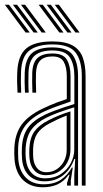

<svg xmlns="http://www.w3.org/2000/svg" viewBox="-24 -782 433 809"><path d="M320.7 0V-460.6Q320.7 -526.2 294.6 -560.5Q268.4 -594.8 196.9 -594.8Q134.9 -594.8 101.2 -570.2Q67.4 -545.5 64.6 -479.4Q63.7 -456.4 63.9 -435.2Q64.1 -413.9 65.4 -391.6H49.8Q48.3 -416.4 48.1 -437Q47.8 -457.6 48.8 -480Q51.7 -548.1 86.5 -577.7Q121.2 -607.4 196.9 -607.4Q251.8 -607.4 282.1 -590.2Q312.5 -573 324.5 -540.2Q336.6 -507.4 336.6 -460.6V0ZM166.7 -30.6Q204.8 -30.6 232.1 -48.5Q259.4 -66.4 274.1 -94.3Q288.9 -122.2 288.9 -151.7V-329.9Q257.8 -320.6 226.1 -309.1Q194.4 -297.5 172.8 -286.8Q129.8 -265.2 108.5 -235.9Q87.1 -206.7 84 -157.5Q83.3 -144.8 83.5 -135.1Q83.7 -125.3 84.7 -113.4Q88.5 -74.8 109.6 -52.7Q130.7 -30.6 166.7 -30.6ZM169.5 -43.9Q138.8 -43.9 120.9 -63.5Q103 -83.1 100.3 -115.5Q99.5 -124.9 99.3 -135.1Q99.1 -145.3 99.6 -155.8Q102 -202.4 121.6 -228.8Q141.2 -255.1 178.6 -274.3Q202.6 -286.5 224.9 -295.7Q247.2 -304.8 272.8 -312.6V-150.6Q272.8 -123.3 260.3 -98.8Q247.9 -74.4 224.7 -59.2Q201.6 -43.9 169.5 -43.9ZM171 -56.3Q196.2 -56.3 215.6 -69.2Q234.9 -82.1 245.9 -103.4Q257 -124.7 257 -149.6V-295.1Q238.5 -288.1 221.3 -280.2Q204.1 -272.3 185.1 -262.3Q148.6 -243 132.8 -219Q117.1 -194.9 115.5 -155.1Q115.2 -145.3 115.3 -135.6Q115.5 -125.9 116.1 -116.7Q118.3 -90.1 132.6 -73.2Q146.8 -56.3 171 -56.3ZM156 7.1Q104.9 7.1 73.3 -23.4Q41.8 -53.9 37.2 -110.6Q36.2 -123.4 36.1 -135.5Q36 -147.7 36.6 -161.3Q39.6 -218.4 66.9 -256.4Q94.1 -294.5 154.8 -323.8Q169.4 -330.9 184.5 -337.5Q199.7 -344.1 217.5 -350.8Q235.4 -357.5 257.4 -364.6V-460.7Q257.4 -499 244.6 -521.6Q231.8 -544.1 196.9 -544.1Q162.1 -544.1 145.6 -527.1Q129.2 -510.2 127.7 -475.2Q127.3 -462 127.2 -438.9Q127.2 -415.9 128.4 -391.6H112.6Q111.6 -414 111.5 -437.3Q111.5 -460.7 111.9 -476.1Q113.9 -519.8 134.9 -538.3Q155.9 -556.7 196.9 -556.7Q242.2 -556.7 257.7 -530.5Q273.2 -504.2 273.2 -460.7V-354Q241.9 -343.7 212.2 -332.7Q182.6 -321.6 160.9 -311.6Q108.1 -286.8 81.4 -250.6Q54.6 -214.5 52.4 -160.3Q52.1 -148.1 52.1 -136.2Q52.1 -124.4 53 -111.6Q57 -62 84.8 -33.7Q112.6 -5.5 159.5 -5.5Q203.7 -5.5 232.2 -24.5Q260.8 -43.5 278.9 -76.1H282.6L274.3 -21.2V0H258.7L258.4 -10.2L269 -45.9H265.8Q245.7 -18 219 -5.4Q192.3 7.1 156 7.1ZM289 0V-44.7L292.9 -112.4H289.1Q274.3 -69.5 242.3 -43.7Q210.3 -18 162.8 -18Q122.7 -18.1 97.6 -43Q72.5 -68 68.9 -112.4Q67.9 -124.7 67.8 -135.6Q67.7 -146.4 68.2 -159.3Q70.7 -211.6 93.8 -243.6Q117 -275.5 166.9 -299.3Q181.8 -306.3 202 -314.1Q222.3 -321.9 244.8 -329.5Q267.3 -337.2 289.3 -343.6V-460.6Q289.3 -510.7 270.4 -540Q251.6 -569.3 196.9 -569.3Q147.1 -569.3 122.6 -548Q98.1 -526.7 96.1 -476.4Q95.6 -461.5 95.6 -438.3Q95.5 -415.1 97 -391.6H81.2Q79.9 -413.4 79.7 -436.9Q79.5 -460.4 80.2 -476.7Q82.6 -532.6 109.9 -557.4Q137.2 -582.2 196.9 -582.2Q259 -582.2 282 -550.9Q304.9 -519.5 304.9 -460.6V0ZM151.6 -645 64.2 -762.1H81.7L169 -645ZM83.8 -645 -3.6 -762.1H13.9L101.3 -645ZM117.7 -645 30.3 -762.1H47.8L135.2 -645ZM293.9 -645 206.5 -762.1H224L311.3 -645ZM226.1 -645 138.7 -762.1H156.2L243.6 -645ZM260 -645 172.6 -762.1H190.1L277.5 -645Z"/></svg>

Font: Big Shoulders Inline Text Thin
Style: Regular
Weight: 100
Designer: Patric King
Foundry: XO Type Co
Version: Version 2.002